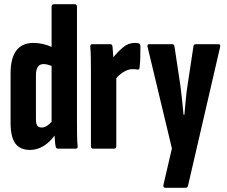

<svg xmlns="http://www.w3.org/2000/svg" viewBox="-20 -703 1074 908"><path d="M122 6Q75 6 52.5 -24.5Q30 -55 30 -123V-355Q30 -500 138 -500Q161 -500 183 -495Q205 -490 224 -481V-671Q224 -683 235 -683H334Q344 -683 344 -671V-127Q344 -91 344.5 -62.5Q345 -34 347 -13Q349 0 338 0H254Q245 0 243 -11Q241 -21 240 -34.5Q239 -48 238 -62Q216 -31 186 -12.5Q156 6 122 6ZM150 -139Q150 -117 156.5 -108.5Q163 -100 178 -100Q200 -100 224 -127V-391Q202 -400 186 -400Q150 -400 150 -347Z M420 0Q410 0 410 -12V-367Q410 -403 409.5 -431.5Q409 -460 407 -481Q406 -494 416 -494H502Q510 -494 512 -484Q514 -463 516 -432Q535 -456 560.5 -478Q586 -500 617 -500Q627 -500 636 -498Q644 -495 644 -483Q644 -460 643.5 -433.5Q643 -407 640 -383Q639 -372 631 -374Q619 -376 607 -376Q588 -376 567.5 -364.5Q547 -353 530 -333V-12Q530 0 520 0Z M761 185Q751 185 753 171L793 -1L678 -481Q675 -494 685 -494H794Q804 -494 805 -484L833 -299Q837 -268 841 -230.5Q845 -193 848 -160H852Q855 -193 858.5 -231Q862 -269 867 -300L895 -485Q897 -494 906 -494H1013Q1024 -494 1021 -481L869 176Q867 185 857 185Z"/></svg>

Font: Sofia Sans Extra Condensed ExtraBold
Style: Regular
Weight: 800
Designer: Botio Nikoltchev, Ani Petrova
Foundry: lettersoup
Version: Version 4.101; ttfautohint (v1.8.4.7-5d5b)